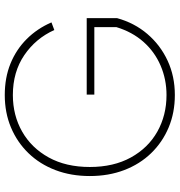

<svg xmlns="http://www.w3.org/2000/svg" viewBox="6 -753 754 806"><g transform="rotate(-90 383.0 -350.0)"><path d="M660 -499Q625 -577 554.5 -625Q484 -673 387 -673Q302 -673 233.5 -634Q165 -595 125 -522.5Q85 -450 85 -350Q85 -250 125 -177.5Q165 -105 233.5 -66.5Q302 -28 387 -28Q453 -28 511 -53Q569 -78 610.5 -125Q652 -172 672 -238V-331H389V-363H710V-236Q690 -163 643.5 -108.5Q597 -54 531.5 -23.5Q466 7 387 7Q313 7 251 -19Q189 -45 143 -92.5Q97 -140 72 -205.5Q47 -271 47 -350Q47 -429 72 -494.5Q97 -560 143 -607.5Q189 -655 251 -681Q313 -707 387 -707Q460 -707 519 -683Q578 -659 622 -615Q666 -571 692 -511Z"/></g></svg>

Font: Albert Sans ExtraLight
Style: Regular
Weight: 250
Designer: Andreas Rasmussen
Foundry: a.Foundry
Version: Version 1.025